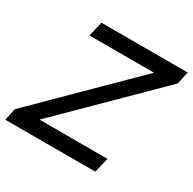

<svg xmlns="http://www.w3.org/2000/svg" viewBox="-172 -847 1008 1003"><g transform="rotate(30 332.0 -345.0)"><path d="M-18.6 0 -3.4 -72.3 531.2 -601.1H142.1L162.6 -689.9H683.1L666.5 -614.3L135.7 -89.8H545.4L524.4 0Z"/></g></svg>

Font: HK Grotesk Medium Italic
Style: Regular
Weight: 500
Italic angle: -13°
Designer: Alfredo Marco Pradil and Stefan Peev
Foundry: Hanken Design Co.
Version: Version 1.000;PS 001.000;hotconv 1.0.88;makeotf.lib2.5.64775